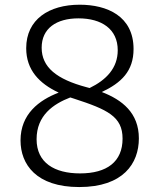

<svg xmlns="http://www.w3.org/2000/svg" viewBox="-20 -762 660 795"><path d="M310 -742.5C182.5 -742.5 88.5 -681.5 88.5 -562.5C88.5 -472.5 142 -416.5 223 -378.5C142 -347.5 65 -290 65 -180.5C65 -81.5 130 12.5 308 12.5C490 12.5 555 -85 555 -189C555 -294.5 486 -348.5 401.5 -381C482 -419 533 -467 533 -559C533 -696 422.5 -742.5 310 -742.5ZM131.5 -185.5C131.5 -284.5 201 -331.5 271 -358.5L286.5 -353.5C425 -308.5 487.5 -279.5 487.5 -188C487.5 -92.5 423 -44 311.5 -44C205.5 -44 131.5 -88 131.5 -185.5ZM152.5 -564.5C152.5 -644.5 213.5 -686 305 -686C400.5 -686 467.5 -642 467.5 -554C467.5 -480 420 -431 351 -397.5L338 -401C214.5 -434 152.5 -483.5 152.5 -564.5Z"/></svg>

Font: Monaspace Neon ExtraLight
Style: Regular
Weight: 200
Designer: Riley Cran & the Lettermatic Team
Foundry: Lettermatic
Version: Version 1.200 (Monaspace Neon)